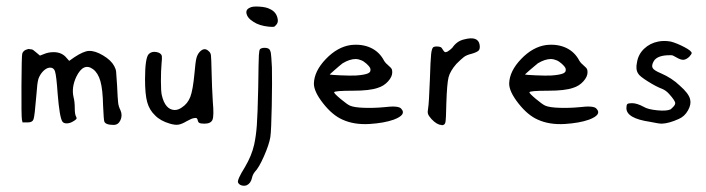

<svg xmlns="http://www.w3.org/2000/svg" viewBox="-20 -490 2216 603"><path d="M72.3 -335.9Q75.2 -335 79.1 -335Q83 -335 93.8 -325.2L105.5 -315.4L118.2 -320.3Q131.8 -326.2 148.4 -326.2Q174.8 -326.2 189.5 -307.6L197.3 -298.8L213.9 -310.5Q242.2 -329.1 258.8 -330.1Q278.3 -331.1 303.7 -315.9Q329.1 -300.8 338.9 -282.2Q343.8 -273.4 344.7 -264.6Q345.7 -255.9 347.7 -221.7Q349.6 -178.7 351.1 -167Q352.5 -155.3 358.4 -143.6Q365.2 -127.9 358.4 -112.8Q351.6 -97.7 336.9 -97.7Q311.5 -97.7 307.6 -108.4Q305.7 -113.3 303.7 -159.2Q302.7 -209 295.4 -234.9Q288.1 -260.7 272.5 -272.5Q242.2 -294.9 219.7 -249Q204.1 -215.8 210.9 -185.5Q214.8 -170.9 214.8 -150.4Q214.8 -130.9 218.8 -124Q221.7 -119.1 219.7 -116.2Q217.8 -113.3 209 -108.4Q199.2 -102.5 189.5 -102.5Q179.7 -102.5 175.8 -108.4Q167 -122.1 161.1 -195.3Q157.2 -252 152.8 -265.6Q148.4 -279.3 133.8 -277.3Q124 -275.4 114.7 -265.6Q105.5 -255.9 100.6 -242.2Q96.7 -228.5 94.7 -196.3Q94.7 -193.4 93.8 -186.5Q88.9 -126 85.4 -115.7Q82 -105.5 67.4 -105.5Q66.4 -105.5 65.4 -105.5H50.8L48.8 -114.3Q46.9 -127 47.4 -220.2Q47.9 -313.5 49.8 -321.3Q52.7 -330.1 61 -333.5Q69.3 -336.9 72.3 -335.9Z M606.4 -326.2Q622.1 -343.8 636.7 -328.1Q641.6 -324.2 642.6 -315.4Q643.6 -306.6 644.5 -265.6Q645.5 -216.8 648.4 -169.9Q652.3 -127 647.5 -114.3Q642.6 -101.6 622.1 -101.6Q610.4 -101.6 606 -104Q601.6 -106.4 600.6 -114.3Q598.6 -118.2 597.2 -119.1Q595.7 -120.1 589.8 -119.1Q582 -118.2 566.4 -109.4Q551.8 -100.6 541 -98.6Q530.3 -96.7 513.7 -101.6Q483.4 -110.4 466.8 -127.9Q449.2 -144.5 442.4 -168.9Q435.5 -193.4 435.5 -241.2Q435.5 -308.6 447.3 -320.3Q456.1 -329.1 470.7 -326.7Q485.4 -324.2 488.3 -314.5Q489.3 -307.6 487.3 -289.1Q485.4 -267.6 485.4 -234.9Q485.4 -202.1 488.3 -190.4Q499 -145.5 528.3 -144.5Q540 -144.5 550.8 -152.3Q569.3 -164.1 577.6 -185.5Q585.9 -207 590.8 -259.8Q593.8 -294.9 596.7 -306.6Q599.6 -318.4 606.4 -326.2Z M764.6 -465.8Q772.5 -470.7 794.4 -469.2Q816.4 -467.8 827.1 -461.9Q849.6 -452.1 852.5 -427.7Q853.5 -418 846.7 -411.1Q842.8 -406.2 839.4 -405.8Q835.9 -405.3 824.2 -406.2Q793.9 -409.2 775.4 -421.9Q757.8 -432.6 754.4 -446.3Q751 -460 764.6 -465.8ZM796.9 -335.9Q801.8 -339.8 811 -339.8Q820.3 -339.8 825.2 -335.9Q829.1 -332 830.6 -324.2Q832 -316.4 834 -278.3Q835 -235.4 833.5 -157.7Q832 -80.1 829.1 -59.6Q825.2 -36.1 809.1 0.5Q793 37.1 780.3 49.8Q773.4 58.6 771.5 68.4Q767.6 85.9 754.9 91.8Q747.1 94.7 738.8 92.3Q730.5 89.8 727.5 83Q724.6 74.2 749 35.2Q770.5 -1 778.3 -36.1Q784.2 -63.5 786.6 -96.2Q789.1 -128.9 791 -216.8Q792 -299.8 793 -316.4Q793.9 -333 796.9 -335.9Z M1082 -348.6Q1117.2 -352.5 1144.5 -339.8Q1171.9 -327.1 1186.5 -298.8Q1191.4 -291 1202.1 -282.2Q1209 -276.4 1210.4 -272.9Q1211.9 -269.5 1211.9 -262.7Q1211.9 -249 1198.7 -234.4Q1185.5 -219.7 1166 -213.9Q1140.6 -205.1 1088.9 -205.1Q1030.3 -205.1 1029.3 -200.2Q1029.3 -196.3 1049.8 -179.2Q1070.3 -162.1 1079.1 -158.2Q1092.8 -152.3 1124 -151.4Q1154.3 -150.4 1185.5 -153.3Q1232.4 -159.2 1240.2 -148.4Q1257.8 -129.9 1216.8 -114.3Q1186.5 -103.5 1140.6 -100.6Q1091.8 -97.7 1055.7 -114.3Q1024.4 -127.9 995.1 -165Q965.8 -202.1 965.8 -227.5Q966.8 -266.6 1003.4 -304.7Q1040 -342.8 1082 -348.6ZM1114.3 -300.8Q1104.5 -304.7 1097.7 -304.7Q1078.1 -304.7 1055.7 -291Q1046.9 -284.2 1030.8 -270Q1014.6 -255.9 1015.6 -255.9Q1017.6 -254.9 1049.3 -253.4Q1081.1 -252 1098.6 -252.9Q1126 -254.9 1136.2 -259.8Q1146.5 -264.6 1142.6 -276.4Q1139.6 -282.2 1130.9 -290Q1122.1 -297.9 1114.3 -300.8Z M1437.5 -366.2Q1481.4 -377.9 1486.3 -349.6Q1488.3 -336.9 1483.4 -331.5Q1478.5 -326.2 1461.9 -321.3Q1445.3 -317.4 1437 -311Q1428.7 -304.7 1413.1 -289.1Q1393.6 -266.6 1388.7 -247.1Q1383.8 -227.5 1381.8 -166Q1380.9 -115.2 1378.9 -106Q1377 -96.7 1367.2 -96.7L1366.2 -97.7Q1352.5 -97.7 1335 -116.2Q1326.2 -126 1324.2 -132.3Q1322.3 -138.7 1324.7 -150.9Q1327.1 -163.1 1330.1 -240.2Q1332 -301.8 1334 -319.8Q1335.9 -337.9 1340.8 -341.8Q1345.7 -344.7 1356 -343.8Q1366.2 -342.8 1368.2 -337.9Q1374 -328.1 1377 -326.7Q1379.9 -325.2 1385.7 -328.1Q1393.6 -333 1400.4 -339.8Q1415 -361.3 1437.5 -366.2Z M1695.3 -348.6Q1730.5 -352.5 1757.8 -339.8Q1785.2 -327.1 1799.8 -298.8Q1804.7 -291 1815.4 -282.2Q1822.3 -276.4 1823.7 -272.9Q1825.2 -269.5 1825.2 -262.7Q1825.2 -249 1812 -234.4Q1798.8 -219.7 1779.3 -213.9Q1753.9 -205.1 1702.1 -205.1Q1643.6 -205.1 1642.6 -200.2Q1642.6 -196.3 1663.1 -179.2Q1683.6 -162.1 1692.4 -158.2Q1706.1 -152.3 1737.3 -151.4Q1767.6 -150.4 1798.8 -153.3Q1845.7 -159.2 1853.5 -148.4Q1871.1 -129.9 1830.1 -114.3Q1799.8 -103.5 1753.9 -100.6Q1705.1 -97.7 1668.9 -114.3Q1637.7 -127.9 1608.4 -165Q1579.1 -202.1 1579.1 -227.5Q1580.1 -266.6 1616.7 -304.7Q1653.3 -342.8 1695.3 -348.6ZM1727.5 -300.8Q1717.8 -304.7 1710.9 -304.7Q1691.4 -304.7 1668.9 -291Q1660.2 -284.2 1644 -270Q1627.9 -255.9 1628.9 -255.9Q1630.9 -254.9 1662.6 -253.4Q1694.3 -252 1711.9 -252.9Q1739.3 -254.9 1749.5 -259.8Q1759.8 -264.6 1755.9 -276.4Q1752.9 -282.2 1744.1 -290Q1735.4 -297.9 1727.5 -300.8Z M2046.9 -359.4Q2065.4 -363.3 2086.9 -359.4Q2105.5 -354.5 2128.9 -342.3Q2152.3 -330.1 2152.3 -323.2Q2152.3 -320.3 2144.5 -311.5Q2134.8 -302.7 2126.5 -302.2Q2118.2 -301.8 2106.4 -308.6Q2097.7 -313.5 2093.8 -315.4Q2089.8 -317.4 2075.2 -316.4Q2043 -314.5 2033.2 -297.9Q2025.4 -284.2 2029.8 -276.4Q2034.2 -268.6 2055.7 -259.8Q2089.8 -245.1 2114.3 -221.7Q2143.6 -196.3 2147.5 -177.7Q2151.4 -162.1 2140.6 -143.1Q2129.9 -124 2111.3 -116.2Q2081.1 -102.5 2058.6 -101.6Q2048.8 -101.6 2021.5 -107.4Q1947.3 -118.2 1947.3 -150.4Q1947.3 -160.2 1950.2 -163.1Q1953.1 -166 1964.8 -166Q1980.5 -166 2002 -154.3Q2014.6 -146.5 2043.9 -143.6Q2073.2 -140.6 2085.9 -146.5Q2089.8 -149.4 2095.2 -155.3Q2100.6 -161.1 2100.6 -166Q2100.6 -173.8 2081.1 -195.3Q2071.3 -206.1 2059.6 -210.9Q2041 -217.8 2014.6 -234.4Q1988.3 -251 1984.4 -258.8Q1975.6 -271.5 1980.5 -293.9Q1984.4 -319.3 2002.9 -336.9Q2021.5 -354.5 2046.9 -359.4Z"/></svg>

Font: JasonHandwriting3
Style: Regular
Weight: 400
Version: Version 1.24.9